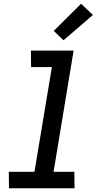

<svg xmlns="http://www.w3.org/2000/svg" viewBox="-20 -1005 540 1025"><path d="M378 0H28L27 -88H164L257 -647H146L145 -735H373L266 -88H377ZM319 -790 267 -840 413 -985 476 -925Z"/></svg>

Font: Iosevka Semibold Oblique
Style: Regular
Weight: 600
Italic angle: -9°
Monospace: yes
Designer: Belleve Invis
Foundry: Belleve Invis
Version: Version 32.5.0; ttfautohint (v1.8.4)